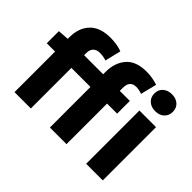

<svg xmlns="http://www.w3.org/2000/svg" viewBox="-150 -1092 1389 1389"><g transform="rotate(45 545.0 -397.5)"><path d="M323 -770Q356 -770 387.5 -764.5Q419 -759 441 -750L411 -627Q381 -638 343 -638Q312 -638 293.5 -620Q275 -602 275 -567V-545H470V-569Q470 -663 521 -722Q572 -781 680 -781Q738 -781 795 -762L764 -638Q734 -650 705 -650Q673 -650 656.5 -632Q640 -614 640 -574V-545H743V-415H640V0H470V-415H275V0H108V-415H23V-539L108 -545V-565Q108 -656 161 -713Q214 -770 323 -770ZM841 -545H1011V0H841ZM830 -709Q830 -748 856.5 -771.5Q883 -795 925 -795Q967 -795 993 -771.5Q1019 -748 1019 -709Q1019 -670 993 -646Q967 -622 925 -622Q883 -622 856.5 -646Q830 -670 830 -709Z"/></g></svg>

Font: Nebula Sans Bold
Style: Regular
Weight: 700
Designer: Paul D. Hunt for Adobe (as Source Sans)
Foundry: Nebula Entertainment & Broadcasting LLC
Version: Version 1.010